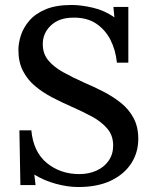

<svg xmlns="http://www.w3.org/2000/svg" viewBox="-20 -736 617 772"><path d="M450 -484Q445 -535 424 -576Q403 -617 366 -641.5Q329 -666 274 -665Q218 -665 185 -634Q152 -603 152 -559Q152 -520 174 -493.5Q196 -467 233.5 -446Q271 -425 318 -404Q356 -388 395 -368Q434 -348 466 -322.5Q498 -297 517 -261.5Q536 -226 536 -178Q536 -122 507 -78Q478 -34 424.5 -9Q371 16 295 16Q252 16 204.5 3Q157 -10 118 -34L123 8H62L58 -212H106Q114 -125 168.5 -80.5Q223 -36 299 -36Q337 -36 368 -50Q399 -64 417 -90Q435 -116 435 -151Q435 -192 410.5 -220Q386 -248 348.5 -268Q311 -288 270 -306Q229 -324 190.5 -344Q152 -364 121 -390Q90 -416 72 -451.5Q54 -487 54 -535Q54 -563 64 -594Q74 -625 98 -653Q122 -681 163.5 -698.5Q205 -716 268 -716Q306 -716 353.5 -705Q401 -694 440 -666L436 -708H496V-484Z"/></svg>

Font: Lora Medium
Style: Regular
Weight: 500
Designer: Olga Karpushina, Alexei Vanyashin (Cyrillic)
Foundry: Cyreal
Version: Version 3.004